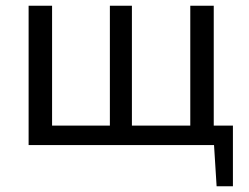

<svg xmlns="http://www.w3.org/2000/svg" viewBox="-20 -507 871 671"><path d="M794 -68V144H737L728 0H80V-487H162V-68H364V-487H441V-68H645V-487H727V-68Z"/></svg>

Font: Exo 2
Style: Regular
Weight: 400
Designer: Natanael Gama
Version: Version 1.001;PS 001.001;hotconv 1.0.70;makeotf.lib2.5.58329